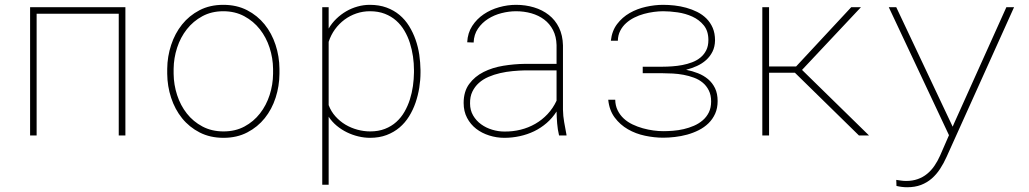

<svg xmlns="http://www.w3.org/2000/svg" viewBox="-20 -558 4241 791"><path d="M496.6 0H469.2V-501.5H130.9V0H104V-528.3H496.6Z M668.9 -274.4Q669.4 -325.2 685.1 -372.8Q700.7 -420.4 730 -457Q759.3 -493.7 802 -515.9Q844.7 -538.1 899.9 -538.1Q955.1 -538.1 997.8 -516.1Q1040.5 -494.1 1070.1 -457.5Q1099.6 -420.9 1115.2 -373.3Q1130.9 -325.7 1131.3 -274.4V-253.9Q1130.9 -203.1 1115.5 -155.5Q1100.1 -107.9 1070.8 -71.3Q1041.5 -34.7 998.8 -12.5Q956.1 9.8 900.9 9.8Q845.7 9.8 802.7 -12.2Q759.8 -34.2 730.2 -70.8Q700.7 -107.4 685.1 -155Q669.4 -202.6 668.9 -253.9ZM695.3 -253.9Q695.8 -209 709.7 -166.3Q723.6 -123.5 749.8 -90.3Q775.9 -57.1 814 -36.9Q852.1 -16.6 900.9 -16.6Q949.7 -16.6 987.3 -36.9Q1024.9 -57.1 1051 -90.6Q1077.1 -124 1090.8 -166.5Q1104.5 -209 1105 -253.9V-274.4Q1104.5 -318.8 1090.6 -361.6Q1076.7 -404.3 1050.5 -437.5Q1024.4 -470.7 986.3 -491.2Q948.2 -511.7 899.9 -511.7Q851.6 -511.7 813.7 -491.2Q775.9 -470.7 749.8 -437.5Q723.6 -404.3 709.7 -361.6Q695.8 -318.8 695.3 -274.4Z M1712.4 -259.3Q1712.4 -228.5 1707.3 -196.5Q1702.1 -164.6 1691.9 -134.8Q1681.6 -105 1665.3 -78.6Q1648.9 -52.2 1626 -32.7Q1603 -13.2 1572.8 -1.7Q1542.5 9.8 1504.4 9.8Q1480.5 9.8 1456.1 3.9Q1431.6 -2 1409.2 -12.9Q1386.7 -23.9 1367.2 -40Q1347.7 -56.2 1334 -77.1V203.1H1307.6V-528.3H1334V-440.4Q1347.2 -462.9 1366 -481Q1384.8 -499 1406.7 -511.7Q1428.7 -524.4 1453.4 -531.2Q1478 -538.1 1503.4 -538.1Q1542 -538.1 1572.5 -526.9Q1603 -515.6 1626 -496.3Q1648.9 -477.1 1665.3 -450.7Q1681.6 -424.3 1692.1 -394.5Q1702.6 -364.7 1707.3 -332.8Q1711.9 -300.8 1712.4 -269.5ZM1685.5 -269.5Q1685.5 -296.9 1681.4 -325.4Q1677.2 -354 1668.7 -380.9Q1660.2 -407.7 1646.2 -431.4Q1632.3 -455.1 1612.3 -472.9Q1592.3 -490.7 1565.4 -501.2Q1538.6 -511.7 1503.9 -511.7Q1475.1 -511.7 1448.5 -502.7Q1421.9 -493.7 1399.4 -477.1Q1377 -460.4 1360.1 -437.3Q1343.3 -414.1 1334 -385.7V-125Q1343.8 -98.6 1362.1 -78.4Q1380.4 -58.1 1403.3 -44.4Q1426.3 -30.8 1452.6 -23.7Q1479 -16.6 1504.9 -16.6Q1539.1 -16.6 1565.9 -27.1Q1592.8 -37.6 1612.8 -55.7Q1632.8 -73.7 1646.5 -97.7Q1660.2 -121.6 1668.7 -148.4Q1677.2 -175.3 1681.2 -203.6Q1685.1 -231.9 1685.5 -259.3Z M2283.2 0Q2277.3 -24.9 2275.4 -49.3Q2273.4 -73.7 2272.9 -98.6Q2255.9 -71.8 2232.2 -51.3Q2208.5 -30.8 2180.7 -17.3Q2152.8 -3.9 2121.6 2.9Q2090.3 9.8 2057.6 9.8Q2025.9 9.8 1995.6 0.2Q1965.3 -9.3 1941.9 -27.3Q1918.5 -45.4 1904.3 -72.3Q1890.1 -99.1 1890.1 -133.8Q1890.1 -181.2 1913.1 -212.2Q1936 -243.2 1972.4 -261.5Q2008.8 -279.8 2053.7 -287.1Q2098.6 -294.4 2142.6 -294.9H2272.9V-372.1Q2272 -407.7 2258.3 -434.1Q2244.6 -460.4 2221.9 -477.5Q2199.2 -494.6 2169.2 -503.2Q2139.2 -511.7 2106 -511.7Q2076.7 -511.7 2046.1 -503.9Q2015.6 -496.1 1990.7 -480.2Q1965.8 -464.4 1949.2 -440.2Q1932.6 -416 1931.2 -382.8L1904.8 -383.8Q1906.7 -422.4 1925.5 -451.2Q1944.3 -480 1972.9 -499.3Q2001.5 -518.6 2036.4 -528.3Q2071.3 -538.1 2106 -538.1Q2145 -538.1 2179.9 -527.6Q2214.8 -517.1 2241.2 -496.3Q2267.6 -475.6 2283 -444.1Q2298.3 -412.6 2299.3 -371.1V-106.4Q2299.8 -79.6 2304.2 -55.2Q2308.6 -30.8 2313.5 -4.4L2314 0ZM2057.6 -16.1Q2092.3 -15.6 2124.8 -23.7Q2157.2 -31.7 2185.3 -47.9Q2213.4 -64 2235.8 -87.9Q2258.3 -111.8 2272.9 -143.1V-268.1H2144Q2119.1 -267.6 2092.5 -265.1Q2065.9 -262.7 2040.5 -256.8Q2015.1 -251 1992.4 -241.2Q1969.7 -231.4 1952.9 -216.3Q1936 -201.2 1926 -180.4Q1916 -159.7 1916.5 -131.8Q1916.5 -104 1929.2 -82.3Q1941.9 -60.5 1962.2 -45.9Q1982.4 -31.2 2007.6 -23.7Q2032.7 -16.1 2057.6 -16.1Z M2710.9 -283.2Q2728.5 -283.2 2749.3 -284.7Q2770 -286.1 2790.8 -290Q2811.5 -293.9 2831.1 -301.3Q2850.6 -308.6 2865.5 -320.8Q2880.4 -333 2889.4 -350.6Q2898.4 -368.2 2898.4 -393.1Q2898.4 -430.2 2879.6 -453.4Q2860.8 -476.6 2832.5 -489.5Q2804.2 -502.4 2771.7 -507.1Q2739.3 -511.7 2711.9 -511.7Q2694.3 -511.7 2673.8 -509Q2653.3 -506.3 2632.8 -500.7Q2612.3 -495.1 2593.3 -485.6Q2574.2 -476.1 2559.3 -462.6Q2544.4 -449.2 2535.2 -431.2Q2525.9 -413.1 2525.4 -390.1H2496.6Q2501 -430.7 2522.2 -458.7Q2543.5 -486.8 2574.2 -504.4Q2605 -522 2641.4 -530Q2677.7 -538.1 2711.9 -538.1Q2734.4 -538.1 2758.8 -535.4Q2783.2 -532.7 2807.1 -526.1Q2831.1 -519.5 2852.5 -508.8Q2874 -498 2890.4 -481.7Q2906.7 -465.3 2916.3 -443.1Q2925.8 -420.9 2925.8 -391.6Q2925.3 -365.2 2915.3 -345.2Q2905.3 -325.2 2888.9 -310.5Q2872.6 -295.9 2851.1 -286.1Q2829.6 -276.4 2806.6 -270.5Q2832 -265.6 2855.5 -256.3Q2878.9 -247.1 2897 -231.9Q2915 -216.8 2925.8 -194.6Q2936.5 -172.4 2936.5 -141.6Q2936.5 -112.3 2926.3 -89.6Q2916 -66.9 2898.7 -50Q2881.3 -33.2 2858.6 -21.7Q2835.9 -10.3 2811 -3.4Q2786.1 3.4 2760.5 6.3Q2734.9 9.3 2712.4 9.3Q2675.8 9.3 2637.5 1.2Q2599.1 -6.8 2566.9 -25.4Q2534.7 -43.9 2512.5 -73.7Q2490.2 -103.5 2485.8 -147H2514.6Q2515.1 -122.6 2524.7 -103.3Q2534.2 -84 2549.8 -69.6Q2565.4 -55.2 2585.9 -45.4Q2606.4 -35.6 2628.4 -29.5Q2650.4 -23.4 2672.1 -20.5Q2693.8 -17.6 2712.4 -17.6Q2731 -17.6 2752.9 -19.3Q2774.9 -21 2796.9 -26.1Q2818.8 -31.2 2839.1 -40Q2859.4 -48.8 2875.2 -62.5Q2891.1 -76.2 2900.4 -95.2Q2909.7 -114.3 2909.7 -140.1Q2909.7 -166.5 2900.1 -185.5Q2890.6 -204.6 2875 -217.5Q2859.4 -230.5 2838.9 -238Q2818.4 -245.6 2796.1 -249.8Q2773.9 -253.9 2752 -255.1Q2730 -256.3 2710.9 -256.3H2627.9V-283.2Z M3254.9 -258.3H3148.4V0H3120.6V-528.3H3148.4V-284.2H3259.8L3486.8 -528.3H3526.9L3284.2 -270L3560.1 0H3518.6Z M3904.8 -36.1 3911.1 -50.8 4126 -528.3H4157.7L3879.9 87.9Q3867.7 115.2 3852.8 137.9Q3837.9 160.6 3818.6 177.5Q3799.3 194.3 3774.4 203.9Q3749.5 213.4 3717.3 213.4Q3695.8 213.4 3673.3 208L3672.4 183.1Q3682.1 184.6 3692.4 186Q3702.6 187.5 3712.9 187.5Q3739.3 187.5 3760.7 179.9Q3782.2 172.4 3799.3 158.4Q3816.4 144.5 3829.6 125.2Q3842.8 106 3853 83L3889.6 -1L3641.6 -528.3H3672.4Z"/></svg>

Font: Roboto Mono Thin
Style: Regular
Weight: 250
Designer: Google
Version: Version 2.000985; 2015; ttfautohint (v1.3)